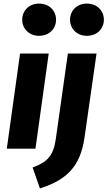

<svg xmlns="http://www.w3.org/2000/svg" viewBox="-20 -830 600 1072"><path d="M178 0 252 -531H92L18 0ZM198 -630C254 -630 293 -669 293 -720C293 -771 254 -810 198 -810C143 -810 104 -771 104 -720C104 -669 143 -630 198 -630ZM465 -630C521 -630 560 -669 560 -720C560 -771 521 -810 465 -810C410 -810 371 -771 371 -720C371 -669 410 -630 465 -630ZM292 -57C279 39 245 75 162 105L203 222C355 174 429 97 452 -63L519 -531H359Z"/></svg>

Font: Fira Sans OT
Style: Bold Italic
Weight: 700
Italic angle: -8°
Designer: Carrois Corporate & Edenspiekermann
Foundry: Carrois Corporate GbR & Edenspiekermann AG
Version: Version 2.001